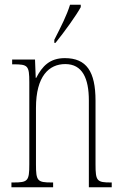

<svg xmlns="http://www.w3.org/2000/svg" viewBox="-20 -786 513 806"><path d="M208 -619V-606H213C251 -653 300 -721 319 -756V-766H274C260 -721 238 -678 208 -619ZM28 0H203V-20H197C137 -20 131 -26 131 -96V-333C131 -467 186 -517 254 -517C326 -517 353 -457 353 -364V0H449V-20H445C387 -20 381 -26 381 -96V-363C381 -486 343 -542 252 -542C189 -542 157 -508 132 -459H130L127 -536H31V-516H36C97 -516 103 -511 103 -441V-96C103 -26 97 -20 36 -20H28Z"/></svg>

Font: Noto Serif Armenian ExtraCondensed Thin
Style: Regular
Weight: 100
Width: 2
Designer: Monotype Design Team
Foundry: Monotype Imaging Inc.
Version: Version 2.008